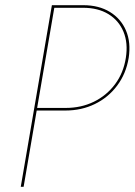

<svg xmlns="http://www.w3.org/2000/svg" viewBox="-20 -720 519 740"><path d="M191 -700 71 0H60L180 -700ZM187 -700H301Q361 -700 403.5 -674Q446 -648 465.5 -602.5Q485 -557 476 -497Q466 -436 431.5 -390Q397 -344 345.5 -319Q294 -294 232 -294H117L119 -304H233Q293 -304 342 -328Q391 -352 423.5 -395.5Q456 -439 465 -497Q474 -554 456 -597.5Q438 -641 398 -665.5Q358 -690 300 -690H185Z"/></svg>

Font: Jost Thin
Style: Italic
Weight: 200
Italic angle: -5°
Version: Version 3.710